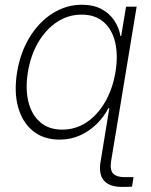

<svg xmlns="http://www.w3.org/2000/svg" viewBox="-20 -563 619 789"><path d="M481.9 205.1Q429.7 205.1 407 179Q384.3 152.8 393.6 99.6L430.2 -124.5H473.6L436.5 99.6Q431.2 134.8 444.6 149.9Q458 165 493.7 165Q500 165 510 165Q520 165 528.8 165L522.5 204.1Q514.2 204.6 503.2 204.8Q492.2 205.1 481.9 205.1ZM225.1 10.7Q159.2 10.7 115.5 -24.7Q71.8 -60.1 54.4 -122.8Q37.1 -185.5 50.3 -267.1Q64 -348.6 102.3 -410.9Q140.6 -473.1 196.3 -508.3Q252 -543.5 316.9 -543.5Q362.8 -543.5 395.8 -526.4Q428.7 -509.3 448.7 -480Q468.8 -450.7 475.1 -415H478L498 -535.6H541.5L453.1 0H410.2L429.7 -118.7H425.8Q406.7 -82.5 377 -53.2Q347.2 -23.9 308.8 -6.6Q270.5 10.7 225.1 10.7ZM235.4 -30.3Q291 -30.3 336.2 -60.5Q381.3 -90.8 412.1 -144.3Q442.9 -197.8 454.6 -267.1Q465.8 -336.4 453.1 -389.6Q440.4 -442.9 405.5 -472.9Q370.6 -502.9 315.4 -502.9Q260.3 -502.9 214.4 -472.7Q168.5 -442.4 137.2 -389.2Q106 -335.9 94.7 -267.1Q83.5 -198.2 96.7 -144.8Q109.9 -91.3 145.3 -60.8Q180.7 -30.3 235.4 -30.3Z"/></svg>

Font: Inter 20pt ExtraLight
Style: Italic
Weight: 250
Italic angle: -9.3988°
Version: Version 4.001;git-66647c0bb